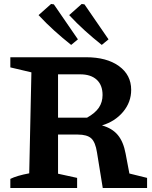

<svg xmlns="http://www.w3.org/2000/svg" viewBox="-20 -946 764 966"><path d="M631 -73 720 -51V0H497L468 -179Q460 -231 439 -250Q418 -269 371 -269H205V-354H418Q459 -377 477.5 -404.5Q496 -432 496 -468Q496 -518 466.5 -545Q437 -572 384 -572H272V-72L368 -51V0H32V-46Q48 -54 71.5 -61Q95 -68 127 -74L138 -582L32 -607V-658H413Q517 -658 578.5 -613.5Q640 -569 640 -494Q640 -432 599.5 -383.5Q559 -335 493 -315Q544 -301 572.5 -267Q601 -233 612 -173ZM338 -720Q294 -755 253 -792Q212 -829 174 -870L237 -926L251 -924L372 -748ZM492 -720Q448 -755 407 -792Q366 -829 328 -870L391 -926L405 -924L526 -748Z"/></svg>

Font: Piazzolla 24pt
Style: Bold
Weight: 700
Designer: Juan Pablo del Peral
Foundry: Huerta Tipografica
Version: Version 2.005